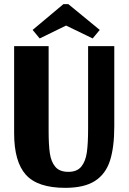

<svg xmlns="http://www.w3.org/2000/svg" viewBox="-20 -882 619 924"><path d="M294 22Q161 22 104.5 -41Q48 -104 48 -241V-660H214V-252Q214 -184 220 -143.5Q226 -103 246.5 -79Q267 -55 309 -55Q351 -55 371.5 -80.5Q392 -106 398 -149Q404 -192 404 -263V-660H530V-274Q530 -174 509.5 -109.5Q489 -45 437.5 -11.5Q386 22 294 22ZM309 -862 460 -738 426 -697 298 -759 171 -697 137 -738 285 -862Z"/></svg>

Font: Sansita
Style: Bold
Weight: 700
Designer: Pablo Cosgaya
Foundry: Omnibus-Type
Version: Version 1.006